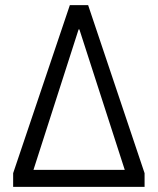

<svg xmlns="http://www.w3.org/2000/svg" viewBox="-20 -725 612 745"><path d="M31 0V-53L251 -705H322L541 -53V0ZM285 -611 99 -32 97 -66H476L475 -32L288 -611Z"/></svg>

Font: Nunito Sans 10pt Condensed
Style: Regular
Weight: 400
Width: 3
Designer: Vernon Adams
Foundry: Vernon Adams
Version: Version 3.101;gftools[0.9.27]